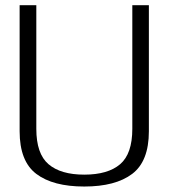

<svg xmlns="http://www.w3.org/2000/svg" viewBox="-20 -694 650 719"><path d="M295.5 4.5Q412.5 4.5 475 -42.8Q537.5 -90 537.5 -202.5V-674.5H475.5V-211.5Q475.5 -118 429.8 -79Q384 -40 295.5 -40Q207.5 -40 161.8 -79Q116 -118 116 -211.5V-674.5H53.5V-202.5Q53.5 -90 116 -42.8Q178.5 4.5 295.5 4.5Z"/></svg>

Font: Anybody UltraCondensed Thin Light
Style: Regular
Weight: 300
Version: Version 1.111